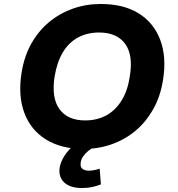

<svg xmlns="http://www.w3.org/2000/svg" viewBox="-20 -736 894 963"><path d="M400 11Q287 11 210.5 -36.5Q134 -84 102 -170Q70 -256 88 -370Q101 -453 137 -517Q173 -581 226 -625Q279 -669 345 -692.5Q411 -716 485 -716Q600 -716 675.5 -669Q751 -622 783.5 -536.5Q816 -451 798 -337Q785 -253 748.5 -188.5Q712 -124 659.5 -80Q607 -36 540.5 -12.5Q474 11 400 11ZM407 -132Q467 -132 513.5 -157.5Q560 -183 590.5 -233Q621 -283 631 -353Q649 -460 607.5 -516.5Q566 -573 477 -573Q418 -573 371.5 -548Q325 -523 295.5 -474Q266 -425 254 -353Q237 -246 278 -189Q319 -132 407 -132ZM391 207Q332 207 302.5 179.5Q273 152 279 106Q287 61 323 19.5Q359 -22 411 -45L454 0Q437 9 422 21.5Q407 34 397 48.5Q387 63 385 78Q381 101 393 110.5Q405 120 424 120Q439 120 452 117.5Q465 115 480 110L486 189Q462 198 440.5 202.5Q419 207 391 207Z"/></svg>

Font: Nunito Sans 6pt ExtraBold
Style: Italic
Weight: 800
Italic angle: -9°
Version: Version 3.101;gftools[0.9.27]